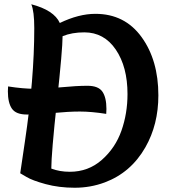

<svg xmlns="http://www.w3.org/2000/svg" viewBox="-20 -867 800 902"><path d="M480 -355Q480 -351 479.5 -343.5Q479 -336 479 -332Q409 -343 355.5 -343Q302 -343 229.5 -336Q157 -329 106 -329Q55 -329 36 -356.5Q17 -384 17 -438Q17 -442 17.5 -449.5Q18 -457 18 -461Q88 -450 141.5 -450Q195 -450 267.5 -457Q340 -464 391 -464Q442 -464 461 -436.5Q480 -409 480 -355ZM261 -759Q350 -802 428 -802Q566 -802 645 -693Q724 -584 724 -419Q724 -282 663 -175Q595 -56 472 -10Q405 15 331 15Q257 15 194.5 -2Q132 -19 104 -36L75 -53Q76 -61 97 -202Q141 -496 141 -735Q141 -814 127 -847Q234 -819 261 -759ZM221 -75Q260 -60 308 -60Q395 -60 458.5 -116Q522 -172 550.5 -253Q579 -334 579 -425Q579 -553 524 -634Q469 -715 376 -715Q318 -715 274 -697Q274 -636 247.5 -390Q221 -144 221 -75Z"/></svg>

Font: MeriendaOneRegular
Style: Regular
Weight: 400
Designer: Eduardo Rodriguez Tunni
Foundry: Eduardo Rodriguez Tunni
Version: Version 1.001